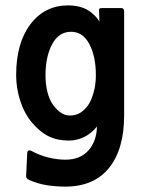

<svg xmlns="http://www.w3.org/2000/svg" viewBox="-20 -494 540 713"><path d="M222 199Q189 199 155.5 194Q122 189 90 175Q82 171 79.5 168Q77 165 77 159L81 76Q82 59 98 67Q127 83 160 91Q193 99 223 99Q278 99 308.5 64.5Q339 30 340 -24Q319 2 292 15Q265 28 236 28Q193 28 160.5 12Q128 -4 99 -38.5Q70 -73 55 -120Q40 -167 40 -215Q40 -334 93 -404Q146 -474 233 -474Q258 -474 280.5 -467.5Q303 -461 321.5 -445.5Q340 -430 349 -414L348 -451Q347 -459 349 -461.5Q351 -464 359 -464H431Q441 -464 441 -450V-66Q441 60 385 129.5Q329 199 222 199ZM244 -376Q198 -376 173.5 -329.5Q149 -283 149 -215Q149 -180 156.5 -151Q164 -122 177.5 -104Q191 -86 206 -75.5Q221 -65 240 -65Q262 -65 278.5 -75.5Q295 -86 307 -103Q319 -120 327.5 -150Q336 -180 336 -215Q336 -284 312 -330Q288 -376 244 -376Z"/></svg>

Font: NanumGothicCoding
Style: Bold
Weight: 700
Monospace: yes
Designer: Kwon Bruce; Nicolas Noh; Sung-woo Choi; Go-un Cha; Soo-hyun Park;
Foundry: NHN Corporation
Version: Version 2.000;PS 1;hotconv 1.0.49;makeotf.lib2.0.14853